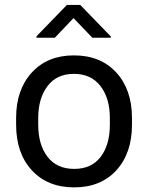

<svg xmlns="http://www.w3.org/2000/svg" viewBox="-20 -768 615 797"><path d="M46.9 -250V-278.3Q46.9 -396 112.1 -467Q177.2 -538.1 286.6 -538.1Q397.5 -538.1 462.6 -467Q527.8 -396 527.8 -278.3V-250Q527.8 -131.8 462.9 -61Q397.9 9.8 288.1 9.8Q177.7 9.8 112.3 -61Q46.9 -131.8 46.9 -250ZM138.7 -278.3V-250Q138.7 -167.5 177.2 -117.2Q215.8 -66.9 288.1 -66.9Q359.9 -66.9 397.9 -116.9Q436 -167 436 -250V-278.3Q436 -359.9 397.2 -410.6Q358.4 -461.4 286.6 -461.4Q215.8 -461.4 177.2 -410.6Q138.7 -359.9 138.7 -278.3ZM131.8 -617.7 257.8 -747.6H313L439.9 -616.7V-611.3H363.3L285.2 -692.9L207.5 -611.3H131.8Z"/></svg>

Font: Bert Sans Medium
Style: Regular
Weight: 500
Designer: Christian Robertson, Adam Twardoch, & Cristiano Sobral
Foundry: Google
Version: Version 12.135;January 10, 2020;FontCreator 12.0.0.2547 64-b